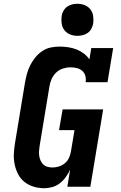

<svg xmlns="http://www.w3.org/2000/svg" viewBox="-20 -990 640 1018"><path d="M214 8Q185 8 157.5 -0.5Q130 -9 109 -26Q88 -43 75.5 -67.5Q63 -92 57.5 -119.5Q52 -147 53.5 -176Q55 -205 60 -234L112 -549Q116 -572 122 -595.5Q128 -619 139 -641.5Q150 -664 166 -684Q182 -704 203 -718.5Q224 -733 248 -738Q272 -743 296 -743Q319 -743 342 -739.5Q365 -736 385.5 -728Q406 -720 424 -706.5Q442 -693 454 -675L464 -735H580L550 -554H434Q437 -571 432.5 -587.5Q428 -604 416 -614.5Q404 -625 387.5 -629Q371 -633 354 -633Q334 -633 313.5 -626.5Q293 -620 277.5 -605Q262 -590 253.5 -570.5Q245 -551 242 -531L190 -216Q188 -203 187 -189.5Q186 -176 188 -163Q190 -150 195.5 -138Q201 -126 210 -117.5Q219 -109 232 -105.5Q245 -102 258 -102Q276 -102 293 -107.5Q310 -113 324 -124.5Q338 -136 345.5 -152.5Q353 -169 356 -186L375 -300H293L312 -410H527L459 0H337L352 -91Q343 -71 329.5 -52Q316 -33 297.5 -18.5Q279 -4 257 2Q235 8 214 8ZM390 -800Q370 -800 351.5 -807.5Q333 -815 321.5 -830Q310 -845 307 -865Q304 -885 307 -906Q309 -920 316.5 -933Q324 -946 336 -954.5Q348 -963 362 -966.5Q376 -970 390 -970Q411 -970 429.5 -962.5Q448 -955 459.5 -940Q471 -925 474 -905Q477 -885 474 -864Q471 -850 464 -837Q457 -824 445 -815.5Q433 -807 418.5 -803.5Q404 -800 390 -800Z"/></svg>

Font: Iosevka Slab XBdEx
Style: Italic
Weight: 800
Width: 7
Italic angle: -9°
Monospace: yes
Designer: Belleve Invis
Foundry: Belleve Invis
Version: Version 11.1.1; ttfautohint (v1.8.3)